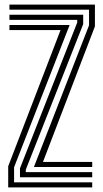

<svg xmlns="http://www.w3.org/2000/svg" viewBox="-20 -820 451 840"><path d="M128.3 -89.3 369.6 -709.3V-777.7H21.3V-800H395.3V-704.6L168 -111.6H383.4V-89.3ZM15.9 0V-92.7L244.9 -688.4H21.3V-710.7H284.7L41.6 -88.3V-22.3H383.4V0ZM67.4 -44.6V-83.6L317.9 -721.6V-733H21.3V-755.4H343.9V-714.2L92.9 -77.8V-67H383.4V-44.6Z"/></svg>

Font: Big Shoulders Inline Text SC Thin
Style: Regular
Weight: 100
Designer: Patric King
Foundry: XO Type Co
Version: Version 2.002